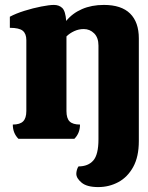

<svg xmlns="http://www.w3.org/2000/svg" viewBox="-20 -564 601 780"><path d="M55 0Q32 -23 32 -58Q61 -58 74 -71Q87 -84 87 -113V-401Q87 -427 72.5 -439Q58 -451 20 -451V-496Q44 -509 79 -520Q114 -531 147.5 -537.5Q181 -544 199 -544Q220 -544 233 -531.5Q246 -519 249 -479Q274 -510 313 -527Q352 -544 402 -544Q473 -544 508.5 -509Q544 -474 544 -408V9Q544 73 521 114.5Q498 156 460.5 176Q423 196 379 196Q333 196 311.5 178Q290 160 290 142Q290 135 292.5 126Q295 117 299 112Q338 112 359 88Q380 64 380 2V-379Q380 -411 362.5 -428.5Q345 -446 320 -446Q300 -446 281.5 -437.5Q263 -429 250 -416V-113Q250 -83 263 -70.5Q276 -58 305 -58Q305 -23 282 0Z"/></svg>

Font: Calistoga
Style: Regular
Weight: 400
Designer: Yvonne Schuttler, Eben Sorkin
Foundry: www.sorkintype.com
Version: Version 1.010; ttfautohint (v1.8.4.7-5d5b)